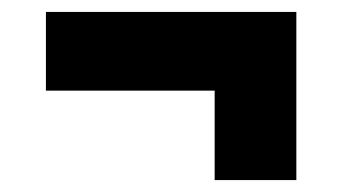

<svg xmlns="http://www.w3.org/2000/svg" viewBox="-20 -411 574 322"><path d="M57 -259V-391H477V-259ZM340 -109V-350H477V-109Z"/></svg>

Font: Bricolage Grotesque 96pt ExtraBold ExtraBold
Style: Regular
Weight: 800
Version: Version 1.001;gftools[0.9.33.dev8+g029e19f]